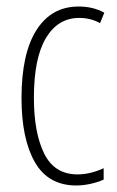

<svg xmlns="http://www.w3.org/2000/svg" viewBox="-20 -559 360 589"><path d="M214 10Q128 10 87 -61.5Q46 -133 46 -258Q46 -395 92 -467Q138 -539 221 -539Q266 -539 300 -520L287 -488Q258 -504 223 -504Q158 -504 121 -442.5Q84 -381 84 -259Q84 -152 115.5 -88Q147 -24 218 -24Q257 -24 298 -43V-8Q280 0 257.5 5Q235 10 214 10Z"/></svg>

Font: Noto Sans Devanagari ExtraCondensed ExtraLight
Style: Regular
Weight: 200
Width: 2
Designer: Jelle Bosma - Monotype Design Team
Foundry: Monotype Imaging Inc.
Version: Version 2.004; ttfautohint (v1.8.4.7-5d5b)